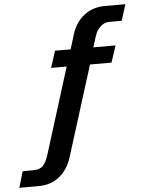

<svg xmlns="http://www.w3.org/2000/svg" viewBox="-165 -770 743 984"><g transform="rotate(-5 206.0 -278.0)"><path d="M-106 167 -81.5 84 -25 83.5Q5.5 83 22.2 67.5Q39 52 52 10.5L190 -431H110L137.5 -517H218L241.5 -594Q262 -656 306.5 -689.5Q351 -723 412 -723H517.5L491.5 -640H425.5Q403 -640 382.5 -621.8Q362 -603.5 353 -575L334.5 -517H449L420.5 -431H310L164 34.5Q144.5 96.5 100.2 131.8Q56 167 -7 167Z"/></g></svg>

Font: Public Sans Thin SemiBold
Style: Italic
Weight: 600
Italic angle: -8°
Version: Version 2.001